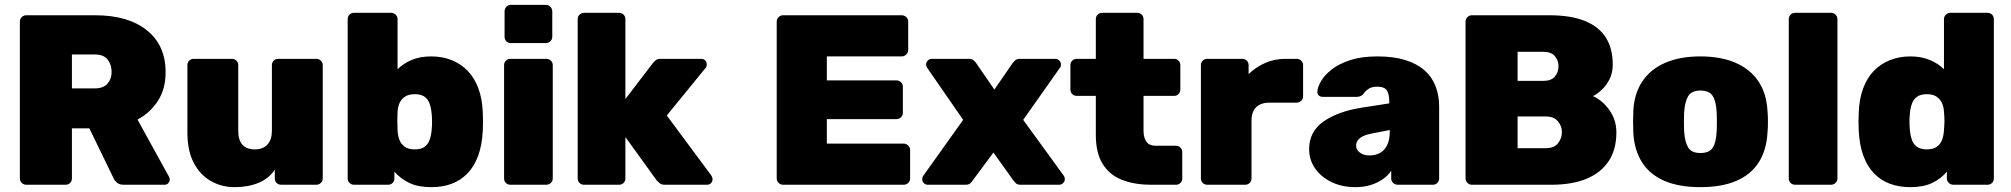

<svg xmlns="http://www.w3.org/2000/svg" viewBox="-20 -763 8307 793"><path d="M88 0Q78 0 70 -7.5Q62 -15 62 -26V-674Q62 -685 70 -692.5Q78 -700 88 -700H373Q509 -700 586.5 -638Q664 -576 664 -465Q664 -395 632 -346Q600 -297 548 -269L678 -33Q681 -27 681 -22Q681 -13 675 -6.5Q669 0 660 0H491Q472 0 462 -9.5Q452 -19 449 -27L349 -233H277V-26Q277 -15 269.5 -7.5Q262 0 251 0ZM277 -398H372Q407 -398 424 -417.5Q441 -437 441 -466Q441 -496 424.5 -517Q408 -538 372 -538H277Z M949 10Q896 10 851.5 -15Q807 -40 780.5 -90Q754 -140 754 -216V-494Q754 -505 761.5 -512.5Q769 -520 780 -520H938Q949 -520 956.5 -512.5Q964 -505 964 -494V-223Q964 -146 1033 -146Q1066 -146 1084.5 -166Q1103 -186 1103 -223V-494Q1103 -505 1110.5 -512.5Q1118 -520 1129 -520H1287Q1297 -520 1305 -512.5Q1313 -505 1313 -494V-26Q1313 -15 1305 -7.5Q1297 0 1287 0H1141Q1130 0 1122.5 -7.5Q1115 -15 1115 -26V-62Q1090 -25 1047 -7.5Q1004 10 949 10Z M1761 10Q1707 10 1670.5 -7.5Q1634 -25 1609 -54V-26Q1609 -15 1601.5 -7.5Q1594 0 1583 0H1442Q1431 0 1423.5 -7.5Q1416 -15 1416 -26V-684Q1416 -695 1423.5 -702.5Q1431 -710 1442 -710H1596Q1606 -710 1614 -702.5Q1622 -695 1622 -684V-477Q1646 -501 1680.5 -515.5Q1715 -530 1761 -530Q1808 -530 1846 -514.5Q1884 -499 1912 -470Q1940 -441 1956 -397.5Q1972 -354 1974 -298Q1975 -277 1975 -261Q1975 -245 1974 -223Q1971 -164 1955 -120Q1939 -76 1911 -47Q1883 -18 1845.5 -4Q1808 10 1761 10ZM1693 -146Q1719 -146 1733.5 -156.5Q1748 -167 1754.5 -185.5Q1761 -204 1763 -228Q1766 -260 1763 -292Q1761 -316 1754.5 -334.5Q1748 -353 1733.5 -363.5Q1719 -374 1693 -374Q1668 -374 1653 -364Q1638 -354 1630.5 -338Q1623 -322 1622 -301Q1621 -281 1621 -264.5Q1621 -248 1622 -226Q1623 -204 1629.5 -186Q1636 -168 1651.5 -157Q1667 -146 1693 -146Z M2088 0Q2077 0 2069.5 -7.5Q2062 -15 2062 -26V-494Q2062 -505 2069.5 -512.5Q2077 -520 2088 -520H2236Q2247 -520 2255 -512.5Q2263 -505 2263 -494V-26Q2263 -15 2255 -7.5Q2247 0 2236 0ZM2090 -585Q2079 -585 2071.5 -592.5Q2064 -600 2064 -611V-716Q2064 -727 2071.5 -735Q2079 -743 2090 -743H2234Q2245 -743 2253 -735Q2261 -727 2261 -716V-611Q2261 -600 2253 -592.5Q2245 -585 2234 -585Z M2392 0Q2381 0 2373.5 -7.5Q2366 -15 2366 -26V-684Q2366 -695 2373.5 -702.5Q2381 -710 2392 -710H2537Q2548 -710 2555.5 -702.5Q2563 -695 2563 -684V-354L2677 -503Q2681 -508 2688 -514Q2695 -520 2708 -520H2876Q2886 -520 2892.5 -513.5Q2899 -507 2899 -497Q2899 -493 2897.5 -488Q2896 -483 2893 -481L2734 -286L2918 -38Q2923 -30 2923 -23Q2923 -13 2916.5 -6.5Q2910 0 2900 0H2726Q2711 0 2704.5 -6.5Q2698 -13 2693 -17L2563 -197V-26Q2563 -15 2555.5 -7.5Q2548 0 2537 0Z M3214 0Q3204 0 3196 -7.5Q3188 -15 3188 -26V-674Q3188 -685 3196 -692.5Q3204 -700 3214 -700H3704Q3715 -700 3723 -692.5Q3731 -685 3731 -674V-556Q3731 -546 3723 -538Q3715 -530 3704 -530H3395V-431H3682Q3693 -431 3701 -423.5Q3709 -416 3709 -405V-297Q3709 -286 3701 -278.5Q3693 -271 3682 -271H3395V-170H3712Q3723 -170 3731 -162Q3739 -154 3739 -143V-26Q3739 -15 3731 -7.5Q3723 0 3712 0Z M3812 0Q3802 0 3795.5 -7Q3789 -14 3789 -23Q3789 -26 3790 -30Q3791 -34 3794 -38L3958 -268L3810 -482Q3808 -485 3806.5 -489Q3805 -493 3805 -497Q3805 -506 3812 -513Q3819 -520 3828 -520H3981Q3995 -520 4002 -513.5Q4009 -507 4012 -502L4087 -393L4162 -502Q4166 -507 4172.5 -513.5Q4179 -520 4193 -520H4339Q4348 -520 4355 -513Q4362 -506 4362 -498Q4362 -493 4361 -489Q4360 -485 4357 -482L4206 -268L4373 -38Q4376 -34 4377 -30Q4378 -26 4378 -23Q4378 -14 4371 -7Q4364 0 4355 0H4195Q4182 0 4176 -6Q4170 -12 4166 -17L4083 -133L3997 -17Q3994 -12 3987.5 -6Q3981 0 3968 0Z M4734 0Q4666 0 4614.5 -20Q4563 -40 4534.5 -85.5Q4506 -131 4506 -206V-367H4427Q4416 -367 4408.5 -374.5Q4401 -382 4401 -393V-494Q4401 -505 4408.5 -512.5Q4416 -520 4427 -520H4506V-684Q4506 -695 4513.5 -702.5Q4521 -710 4532 -710H4677Q4688 -710 4695.5 -702.5Q4703 -695 4703 -684V-520H4829Q4840 -520 4847.5 -512.5Q4855 -505 4855 -494V-393Q4855 -382 4847.5 -374.5Q4840 -367 4829 -367H4703V-223Q4703 -194 4715 -177.5Q4727 -161 4753 -161H4837Q4848 -161 4855.5 -153.5Q4863 -146 4863 -135V-26Q4863 -15 4855.5 -7.5Q4848 0 4837 0Z M4966 0Q4955 0 4947.5 -7.5Q4940 -15 4940 -26V-494Q4940 -505 4947.5 -512.5Q4955 -520 4966 -520H5111Q5122 -520 5129.5 -512.5Q5137 -505 5137 -494V-457Q5167 -486 5205.5 -503Q5244 -520 5290 -520H5335Q5346 -520 5354 -512.5Q5362 -505 5362 -494V-365Q5362 -354 5354 -346.5Q5346 -339 5335 -339H5223Q5187 -339 5168 -320Q5149 -301 5149 -265V-26Q5149 -15 5141.5 -7.5Q5134 0 5123 0Z M5578 10Q5523 10 5479.5 -11Q5436 -32 5411.5 -67.5Q5387 -103 5387 -147Q5387 -219 5445.5 -260.5Q5504 -302 5602 -318L5718 -336V-343Q5718 -374 5708 -389.5Q5698 -405 5668 -405Q5647 -405 5634 -397Q5621 -389 5610 -374Q5600 -363 5584 -363H5443Q5433 -363 5426.5 -369Q5420 -375 5421 -385Q5422 -403 5436 -427.5Q5450 -452 5479.5 -475.5Q5509 -499 5556 -514.5Q5603 -530 5669 -530Q5736 -530 5784 -515Q5832 -500 5863 -473Q5894 -446 5909 -407.5Q5924 -369 5924 -322V-26Q5924 -15 5916.5 -7.5Q5909 0 5898 0H5753Q5742 0 5734 -7.5Q5726 -15 5726 -26V-58Q5713 -38 5691.5 -23Q5670 -8 5641.5 1Q5613 10 5578 10ZM5636 -121Q5661 -121 5680 -131.5Q5699 -142 5709.5 -164Q5720 -186 5720 -219V-226L5648 -212Q5611 -205 5596 -192Q5581 -179 5581 -162Q5581 -150 5588 -141Q5595 -132 5607.5 -126.5Q5620 -121 5636 -121Z M6059 0Q6049 0 6041 -7.5Q6033 -15 6033 -26V-674Q6033 -685 6041 -692.5Q6049 -700 6059 -700H6378Q6469 -700 6527 -676Q6585 -652 6613 -607Q6641 -562 6641 -496Q6641 -462 6627.5 -435.5Q6614 -409 6595 -391.5Q6576 -374 6559 -366Q6598 -349 6627 -308.5Q6656 -268 6656 -216Q6656 -146 6624.5 -98Q6593 -50 6533.5 -25Q6474 0 6388 0ZM6248 -151H6365Q6399 -151 6415 -171.5Q6431 -192 6431 -217Q6431 -243 6414 -262.5Q6397 -282 6365 -282H6248ZM6248 -429H6355Q6387 -429 6402 -447Q6417 -465 6417 -489Q6417 -513 6402 -531Q6387 -549 6355 -549H6248Z M7003 10Q6915 10 6854.5 -16Q6794 -42 6762 -92.5Q6730 -143 6726 -214Q6725 -235 6725 -260Q6725 -285 6726 -306Q6730 -378 6764 -428Q6798 -478 6858.5 -504Q6919 -530 7003 -530Q7087 -530 7147.5 -504Q7208 -478 7242 -428Q7276 -378 7280 -306Q7282 -285 7282 -260Q7282 -235 7280 -214Q7276 -143 7244 -92.5Q7212 -42 7151.5 -16Q7091 10 7003 10ZM7003 -131Q7040 -131 7054 -153Q7068 -175 7070 -219Q7071 -234 7071 -260Q7071 -286 7070 -301Q7068 -344 7054 -366.5Q7040 -389 7003 -389Q6967 -389 6953 -366.5Q6939 -344 6936 -301Q6935 -286 6935 -260Q6935 -234 6936 -219Q6939 -175 6953 -153Q6967 -131 7003 -131Z M7394 0Q7383 0 7375.5 -7.5Q7368 -15 7368 -26V-684Q7368 -695 7375.5 -702.5Q7383 -710 7394 -710H7543Q7553 -710 7561 -702.5Q7569 -695 7569 -684V-26Q7569 -15 7561 -7.5Q7553 0 7543 0Z M7870 10Q7824 10 7786 -4Q7748 -18 7720 -47Q7692 -76 7676 -120Q7660 -164 7657 -223Q7656 -245 7656 -261Q7656 -277 7657 -298Q7659 -354 7675 -397.5Q7691 -441 7719 -470Q7747 -499 7785.5 -514.5Q7824 -530 7870 -530Q7915 -530 7950 -515.5Q7985 -501 8009 -477V-684Q8009 -695 8017 -702.5Q8025 -710 8035 -710H8189Q8200 -710 8207.5 -702.5Q8215 -695 8215 -684V-26Q8215 -15 8207.5 -7.5Q8200 0 8189 0H8048Q8037 0 8029 -7.5Q8021 -15 8021 -26V-54Q7997 -25 7960.5 -7.5Q7924 10 7870 10ZM7938 -146Q7964 -146 7979.5 -157Q7995 -168 8001.5 -186Q8008 -204 8009 -226Q8011 -248 8011 -264.5Q8011 -281 8009 -301Q8008 -322 8000.5 -338Q7993 -354 7978 -364Q7963 -374 7938 -374Q7913 -374 7898 -363.5Q7883 -353 7876.5 -334.5Q7870 -316 7868 -292Q7865 -260 7868 -228Q7870 -204 7876.5 -185.5Q7883 -167 7898 -156.5Q7913 -146 7938 -146Z"/></svg>

Font: Rubik ExtraBold
Style: Regular
Weight: 800
Designer: Hubert and Fischer
Foundry: Hubert and Fischer
Version: Version 2.300;gftools[0.9.30]